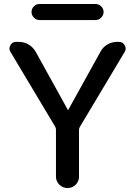

<svg xmlns="http://www.w3.org/2000/svg" viewBox="-20 -940 675 960"><path d="M177.7 -919.9H458Q473.6 -919.9 485.8 -908.2Q498 -896.5 498 -880.4Q498 -864.3 485.8 -852.1Q473.6 -839.8 458 -839.8H177.7Q161.1 -839.8 149.4 -852.1Q137.7 -864.3 137.7 -880.4Q137.7 -896.5 149.4 -908.2Q161.1 -919.9 177.7 -919.9ZM255.9 -306.6 32.2 -680.7Q22.5 -696.3 31.7 -713.4Q41 -730.5 59.6 -730.5H75.2Q101.6 -730.5 124 -716.8Q146.5 -703.1 159.2 -679.7L319.3 -390.6Q319.3 -389.6 320.3 -389.6Q321.3 -389.6 321.3 -390.6L481.4 -679.7Q493.2 -703.1 515.6 -716.8Q538.1 -730.5 565.4 -730.5H576.2Q593.8 -730.5 603.5 -713.9Q613.3 -697.3 603.5 -680.7L379.9 -306.6Q375 -298.8 375 -291V-56.6Q375 -33.2 358.4 -16.6Q341.8 0 319.3 0H317.4Q293 0 276.4 -17.1Q259.8 -34.2 259.8 -56.6V-291Q259.8 -299.8 255.9 -306.6Z"/></svg>

Font: Rounded Mgen+ 2p medium
Style: Regular
Weight: 500
Designer: [Source Han Sans]
Ryoko NISHIZUKA  (kana & ideographs); Paul D. Hunt (Latin, Greek & Cyrillic); Wenlong ZHANG  (bopomofo
Version: Version 1.059.20150602